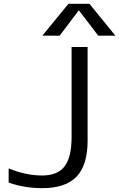

<svg xmlns="http://www.w3.org/2000/svg" viewBox="-20 -977 625 1007"><path d="M355.5 -730.5H439.5V-240.2Q439.5 -110.4 381.3 -50.3Q323.2 9.8 202.1 9.8Q106.4 9.8 25.4 -19.5V-93.8Q115.2 -56.6 202.1 -56.6Q281.2 -56.6 318.4 -104Q355.5 -151.4 355.5 -259.8ZM585 -790H495.1L394.5 -921.9H392.6L293 -790H202.1L338.9 -957H449.2Z"/></svg>

Font: Mgen+ 1c regular
Style: Regular
Weight: 400
Designer: [Source Han Sans]
Ryoko NISHIZUKA  (kana & ideographs); Paul D. Hunt (Latin, Greek & Cyrillic); Wenlong ZHANG  (bopomofo
Version: Version 1.059.20150602